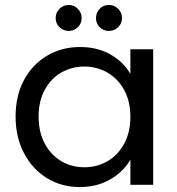

<svg xmlns="http://www.w3.org/2000/svg" viewBox="-20 -747 716 776"><path d="M43 -276Q43 -360 77 -423.5Q111 -487 170.5 -522Q230 -557 303 -557Q375 -557 428 -526Q481 -495 507 -448V-548H599V0H507V-102Q480 -54 426.5 -22.5Q373 9 302 9Q229 9 170 -27Q111 -63 77 -128Q43 -193 43 -276ZM507 -275Q507 -337 482 -383Q457 -429 414.5 -453.5Q372 -478 321 -478Q270 -478 228 -454Q186 -430 161 -384Q136 -338 136 -276Q136 -213 161 -166.5Q186 -120 228 -95.5Q270 -71 321 -71Q372 -71 414.5 -95.5Q457 -120 482 -166.5Q507 -213 507 -275ZM258 -622Q236 -622 220.5 -637Q205 -652 205 -674Q205 -696 220.5 -711.5Q236 -727 258 -727Q279 -727 294.5 -711.5Q310 -696 310 -674Q310 -652 294.5 -637Q279 -622 258 -622ZM420 -622Q398 -622 383 -637Q368 -652 368 -674Q368 -696 383 -711.5Q398 -727 420 -727Q442 -727 457.5 -711.5Q473 -696 473 -674Q473 -652 457.5 -637Q442 -622 420 -622Z"/></svg>

Font: MSTAGE
Style: Regular
Weight: 400
Designer: Ninad Kale (Devanagari), Jonny Pinhorn (Latin)
Foundry: Indian Type Foundry
Version: 4.004